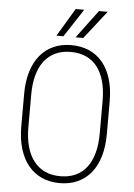

<svg xmlns="http://www.w3.org/2000/svg" viewBox="-61 -958 708 1014"><g transform="rotate(5 293.0 -451.5)"><path d="M520 -440.9V-269.5Q520 -202.6 504.4 -150.4Q488.8 -98.1 459.5 -62.5Q430.2 -26.9 388.4 -8.1Q346.7 10.7 293.9 10.7Q241.7 10.7 199.7 -8.1Q157.7 -26.9 128.2 -62.5Q98.6 -98.1 82.5 -150.4Q66.4 -202.6 66.4 -269.5V-440.9Q66.4 -508.3 82.3 -560.3Q98.1 -612.3 127.7 -647.9Q157.2 -683.6 199 -702.1Q240.7 -720.7 292.5 -720.7Q345.7 -720.7 387.7 -702.1Q429.7 -683.6 459.2 -647.9Q488.8 -612.3 504.4 -560.3Q520 -508.3 520 -440.9ZM482.4 -269.5V-441.9Q482.4 -500 470 -545.2Q457.5 -590.3 433.6 -621.3Q409.7 -652.3 374.3 -668.5Q338.9 -684.6 292.5 -684.6Q247.6 -684.6 212.4 -668.5Q177.2 -652.3 153.1 -621.3Q128.9 -590.3 116.5 -545.2Q104 -500 104 -441.9V-269.5Q104 -210.9 116.7 -165.8Q129.4 -120.6 153.8 -89.4Q178.2 -58.1 213.4 -42Q248.5 -25.9 293.9 -25.9Q339.8 -25.9 375 -42Q410.2 -58.1 434.1 -89.4Q458 -120.6 470.2 -165.8Q482.4 -210.9 482.4 -269.5ZM311 -763.7 421.9 -912.6H468.3L351.6 -763.7ZM209.5 -763.7 298.8 -912.6H343.8L246.6 -763.7Z"/></g></svg>

Font: Roboto Condensed ExtraLight
Style: Regular
Weight: 250
Designer: Christian Robertson
Foundry: Google
Version: Version 3.008; 2023